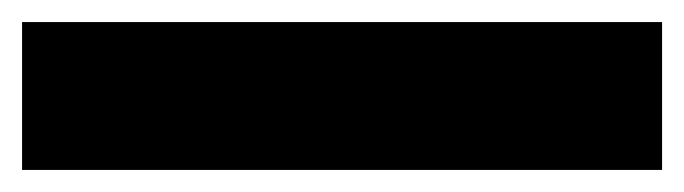

<svg xmlns="http://www.w3.org/2000/svg" viewBox="-21 1 620 174"><path d="M-1 155V21H579V155Z"/></svg>

Font: Anybody Black
Style: Regular
Weight: 900
Designer: Tyler Finck
Foundry: Etcetera Type Company
Version: Version 1.010; ttfautohint (v1.8.3) -l 8 -r 50 -G 200 -x 14 